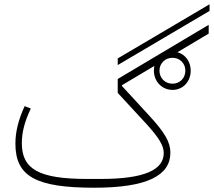

<svg xmlns="http://www.w3.org/2000/svg" viewBox="-20 -865 999 897"><path d="M530 -561 959 -814V-845L530 -592ZM786 -445C835 -445 871 -484 871 -535C871 -577 846 -611 809 -621L955 -708V-749L530 -496V-431L664 -286C724 -220 745 -184 745 -150C745 -72 656 -29 451 -29H388C164 -29 82 -73 82 -196C82 -247 95 -297 124 -358L95 -369C66 -305 52 -250 52 -194C52 -41 147 12 420 12C668 12 776 -45 776 -152C776 -200 751 -245 676 -326L550 -463V-467L701 -557C700 -550 699 -542 699 -535C699 -484 737 -445 786 -445ZM786 -474C751 -474 725 -500 725 -535C725 -569 751 -595 786 -595C820 -595 846 -569 846 -535C846 -500 820 -474 786 -474Z"/></svg>

Font: IBM Plex Arabic ExtraLight
Style: Regular
Weight: 200
Designer: Mike Abbink, Paul van der Laan, Pieter van Rosmalen, Wael Morcos, Khajak Apelian
Foundry: Bold Monday
Version: Version 1.0